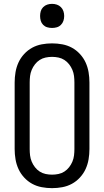

<svg xmlns="http://www.w3.org/2000/svg" viewBox="-20 -968 540 996"><path d="M250 8Q223 8 196.5 3Q170 -2 147 -14.5Q124 -27 105.5 -47Q87 -67 76 -91Q65 -115 60.5 -141.5Q56 -168 56 -195V-540Q56 -567 60.5 -593.5Q65 -620 76 -644Q87 -668 105.5 -688Q124 -708 147 -720.5Q170 -733 196.5 -738Q223 -743 250 -743Q277 -743 303.5 -738Q330 -733 353 -720.5Q376 -708 394.5 -688Q413 -668 424 -644Q435 -620 439.5 -593.5Q444 -567 444 -540V-195Q444 -168 439.5 -141.5Q435 -115 424 -91Q413 -67 394.5 -47Q376 -27 353 -14.5Q330 -2 303.5 3Q277 8 250 8ZM250 -62Q267 -62 283.5 -65.5Q300 -69 314 -78Q328 -87 338.5 -100.5Q349 -114 355.5 -129.5Q362 -145 364 -161.5Q366 -178 366 -195V-540Q366 -557 364 -573.5Q362 -590 355.5 -605.5Q349 -621 338.5 -634.5Q328 -648 314 -657Q300 -666 283.5 -669.5Q267 -673 250 -673Q233 -673 216.5 -669.5Q200 -666 186 -657Q172 -648 161.5 -634.5Q151 -621 144.5 -605.5Q138 -590 136 -573.5Q134 -557 134 -540V-195Q134 -178 136 -161.5Q138 -145 144.5 -129.5Q151 -114 161.5 -100.5Q172 -87 186 -78Q200 -69 216.5 -65.5Q233 -62 250 -62ZM250 -823Q237 -823 225 -826.5Q213 -830 204 -839Q195 -848 191.5 -860Q188 -872 188 -885Q188 -898 191.5 -910Q195 -922 204 -931Q213 -940 225 -944Q237 -948 250 -948Q263 -948 275 -944Q287 -940 296 -931Q305 -922 309 -910Q313 -898 313 -885Q313 -872 309 -860Q305 -848 296 -839Q287 -830 275 -826.5Q263 -823 250 -823Z"/></svg>

Font: Iosevka MaddieWtf
Style: Regular
Weight: 400
Monospace: yes
Designer: Belleve Invis
Foundry: Belleve Invis
Version: Version 31.3.0; ttfautohint (v1.8.3)